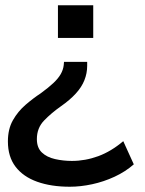

<svg xmlns="http://www.w3.org/2000/svg" viewBox="-20 -520 552 729"><path d="M245 189Q174 189 121 170Q68 151 39 113Q10 75 10 17Q10 -30 29 -63.5Q48 -97 77 -122Q106 -147 135 -166Q165 -188 183 -205Q201 -222 210.5 -238.5Q220 -255 222 -273L223 -285H311V-270Q311 -242 300.5 -215.5Q290 -189 267.5 -164.5Q245 -140 212 -117Q175 -91 147.5 -62.5Q120 -34 120 8Q120 41 139 59Q158 77 189 84Q220 91 253 91Q304 91 353 73Q402 55 448 16L488 104Q456 132 415 151Q374 170 330 179.5Q286 189 245 189ZM200 -376V-500H334V-376Z"/></svg>

Font: Nunito Sans 6pt SemiBold
Style: Regular
Weight: 600
Version: Version 3.101;gftools[0.9.27]